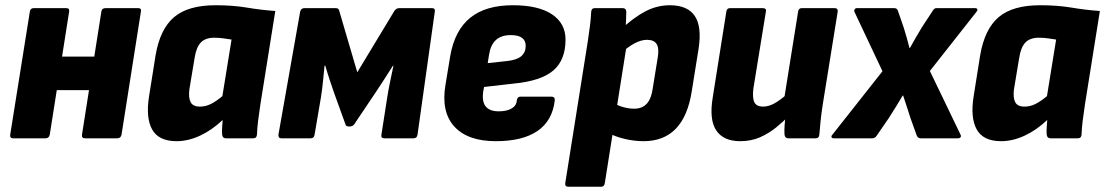

<svg xmlns="http://www.w3.org/2000/svg" viewBox="-20 -528 4219 733"><path d="M305 0Q291 0 293 -14L367 -484Q369 -497 383 -497H507Q521 -497 518 -484L444 -14Q441 0 428 0ZM30 0Q17 0 19 -14L94 -484Q96 -497 109 -497H233Q246 -497 244 -484L170 -14Q167 0 154 0ZM184 -184 205 -312H368L348 -184Z M654 11Q586 11 561 -33.5Q536 -78 549 -160L574 -317Q591 -417 644.5 -462.5Q698 -508 803 -508Q869 -508 922.5 -499Q976 -490 1031 -486L974 -129Q969 -96 965.5 -68Q962 -40 961 -14Q960 0 947 0H842Q830 0 828 -14Q827 -26 828 -40.5Q829 -55 830 -70Q789 -31 743.5 -10Q698 11 654 11ZM743 -121Q765 -121 785 -131Q805 -141 829 -161L864 -377Q850 -379 833.5 -381.5Q817 -384 798 -384Q764 -384 746.5 -365.5Q729 -347 723 -307L703 -187Q699 -154 708 -137.5Q717 -121 743 -121Z M1054 0Q1042 0 1043 -14L1126 -484Q1129 -497 1143 -497H1262Q1273 -497 1275 -487L1344 -252L1486 -487Q1494 -497 1504 -497H1629Q1642 -497 1640 -484L1574 -14Q1572 0 1559 0H1447Q1434 0 1436 -13L1458 -154Q1462 -181 1469 -214.5Q1476 -248 1482 -277H1480Q1464 -251 1445.5 -223Q1427 -195 1412 -172L1332 -53Q1326 -45 1314 -45Q1310 -45 1305.5 -46Q1301 -47 1299 -53L1256 -172Q1248 -195 1238.5 -223.5Q1229 -252 1222 -277H1219Q1216 -249 1213 -217Q1210 -185 1205 -155L1181 -14Q1179 0 1166 0Z M1873 11Q1765 11 1714 -45.5Q1663 -102 1681 -206L1699 -315Q1716 -412 1775 -460Q1834 -508 1938 -508Q2035 -508 2087 -473.5Q2139 -439 2139 -377Q2139 -299 2092.5 -259Q2046 -219 1942 -209L1828 -196L1825 -180Q1819 -141 1834 -122Q1849 -103 1884 -103Q1915 -103 1933.5 -114Q1952 -125 1953 -145Q1955 -159 1967 -159H2085Q2099 -159 2098 -145Q2089 -67 2032 -28Q1975 11 1873 11ZM1842 -287 1916 -295Q1953 -299 1970 -313.5Q1987 -328 1987 -353Q1987 -373 1973 -383.5Q1959 -394 1930 -394Q1894 -394 1873.5 -375.5Q1853 -357 1847 -319Z M2437 11Q2401 11 2363.5 2Q2326 -7 2303 -21L2319 -136Q2336 -126 2358 -119.5Q2380 -113 2401 -113Q2432 -113 2449.5 -132.5Q2467 -152 2472 -191L2491 -308Q2497 -343 2487 -359.5Q2477 -376 2450 -376Q2428 -376 2402.5 -362.5Q2377 -349 2346 -321L2347 -413Q2400 -462 2444.5 -485Q2489 -508 2537 -508Q2605 -508 2632.5 -467Q2660 -426 2647 -342L2621 -180Q2606 -84 2560 -36.5Q2514 11 2437 11ZM2150 185Q2136 185 2138 171L2224 -370Q2229 -403 2232.5 -431Q2236 -459 2237 -483Q2238 -497 2251 -497H2357Q2370 -497 2371 -484Q2371 -469 2370 -448.5Q2369 -428 2367 -410L2372 -353L2289 171Q2287 185 2275 185Z M2806 11Q2742 11 2714.5 -30Q2687 -71 2701 -156L2753 -484Q2755 -497 2767 -497H2891Q2907 -497 2904 -484L2856 -189Q2852 -152 2860.5 -136.5Q2869 -121 2893 -121Q2918 -121 2944.5 -138Q2971 -155 2997 -180L2995 -89Q2971 -64 2942.5 -41Q2914 -18 2880.5 -3.5Q2847 11 2806 11ZM2989 0Q2977 0 2975 -14Q2974 -31 2975.5 -50.5Q2977 -70 2979 -90L2973 -146L3027 -484Q3029 -497 3041 -497H3166Q3180 -497 3178 -483L3121 -129Q3116 -97 3113 -68.5Q3110 -40 3108 -14Q3107 0 3094 0Z M3163 0Q3156 0 3154.5 -4.5Q3153 -9 3158 -14L3349 -256L3242 -483Q3240 -488 3243 -492.5Q3246 -497 3250 -497H3394Q3406 -497 3409 -484L3430 -423Q3436 -404 3441.5 -384.5Q3447 -365 3452 -345H3454Q3465 -365 3476.5 -385Q3488 -405 3499 -423L3539 -484Q3543 -491 3546.5 -494Q3550 -497 3556 -497H3702Q3709 -497 3711 -493Q3713 -489 3708 -483L3530 -257L3647 -14Q3650 -8 3647 -4Q3644 0 3637 0H3495Q3483 0 3479 -13L3456 -77Q3449 -98 3442.5 -119Q3436 -140 3428 -163H3426Q3413 -141 3399.5 -119Q3386 -97 3373 -77L3329 -13Q3322 0 3310 0Z M3802 11Q3734 11 3709 -33.5Q3684 -78 3697 -160L3722 -317Q3739 -417 3792.5 -462.5Q3846 -508 3951 -508Q4017 -508 4070.5 -499Q4124 -490 4179 -486L4122 -129Q4117 -96 4113.5 -68Q4110 -40 4109 -14Q4108 0 4095 0H3990Q3978 0 3976 -14Q3975 -26 3976 -40.5Q3977 -55 3978 -70Q3937 -31 3891.5 -10Q3846 11 3802 11ZM3891 -121Q3913 -121 3933 -131Q3953 -141 3977 -161L4012 -377Q3998 -379 3981.5 -381.5Q3965 -384 3946 -384Q3912 -384 3894.5 -365.5Q3877 -347 3871 -307L3851 -187Q3847 -154 3856 -137.5Q3865 -121 3891 -121Z"/></svg>

Font: Sofia Sans Semi Condensed Black
Style: Italic
Weight: 900
Italic angle: -9°
Version: Version 4.100